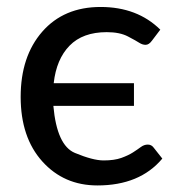

<svg xmlns="http://www.w3.org/2000/svg" viewBox="-20 -536 523 562"><path d="M265.1 6.8Q167 6.8 103.8 -63.5Q40.5 -133.8 40.5 -252.4Q40.5 -371.1 103.8 -443.4Q167 -515.6 274.4 -515.6Q381.8 -515.6 449.2 -449.2L424.8 -417Q416 -404.8 406.2 -404.8Q397 -404.8 387.9 -410.6Q378.9 -416.5 354.7 -429.2Q330.6 -441.9 292.5 -441.9Q222.2 -441.9 183.6 -402.3Q145 -362.8 137.2 -292.5H372.1V-226.1H136.2Q146.5 -110.4 199.2 -88.4Q252 -66.4 283.2 -66.4Q314.5 -66.4 335 -73.7Q355.5 -81.1 369.1 -89.8Q382.8 -98.6 392.3 -105.7Q401.9 -112.8 412.6 -112.8Q423.3 -112.8 429.7 -104L455.1 -71.8Q389.2 6.8 265.1 6.8Z"/></svg>

Font: Lato-Medium
Style: Regular
Weight: 500
Designer: Lukasz Dziedzic
Foundry: tyPoland Lukasz Dziedzic
Version: Version 2.006; 2014-01-15